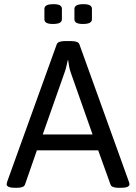

<svg xmlns="http://www.w3.org/2000/svg" viewBox="-20 -899 653 921"><path d="M321 -702Q336 -702 347 -698.5Q358 -695 361 -686L598 -28Q601 -20 601 -15Q601 2 558 2H550Q535 2 524 -1.5Q513 -5 510 -14L451 -178H157L100 -14Q97 -5 86 -1.5Q75 2 60 2H55Q12 2 12 -15Q12 -18 13 -21Q14 -24 15 -29L252 -686Q255 -695 266 -698.5Q277 -702 292 -702ZM307 -610H305Q302 -596 298.5 -581Q295 -566 290 -552L185 -254H424L319 -552Q314 -566 311.5 -581Q309 -596 307 -610ZM381 -879Q421 -879 421 -857V-806Q421 -796 411 -790Q401 -784 377 -784Q337 -784 337 -806V-857Q337 -867 347 -873Q357 -879 381 -879ZM237 -879Q277 -879 277 -857V-806Q277 -796 267 -790Q257 -784 233 -784Q193 -784 193 -806V-857Q193 -867 203 -873Q213 -879 237 -879Z"/></svg>

Font: Asap VF Beta
Style: Regular
Weight: 400
Designer: Pablo Cosgaya
Foundry: Pablo Cosgaya
Version: Version 1.007